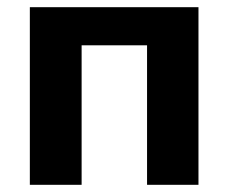

<svg xmlns="http://www.w3.org/2000/svg" viewBox="-20 -514 635 534"><path d="M532 -494H63V0H207V-388H389V0H532Z"/></svg>

Font: SnT
Style: Bold
Weight: 700
Designer: Natanael Gama
Version: Version 1.001;PS 001.001;hotconv 1.0.70;makeotf.lib2.5.58329